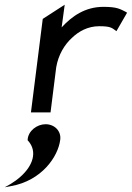

<svg xmlns="http://www.w3.org/2000/svg" viewBox="-38 -476 558 813"><path d="M155 50C119 50 81 78 79 116V118L81 120C122 166 101 226 49 272C37 283 22 294 7 303L-18 317L9 312C138 289 208 188 217 116C222 79 193 50 155 50ZM496 -425C470 -438 458 -447 400 -447C323 -447 267 -408 223 -360L236 -456L143 -396L93 0H176L200 -191C209 -244 235 -287 267 -316C295 -343 334 -365 382 -365C427 -365 435 -359 451 -347L455 -344L500 -422Z"/></svg>

Font: Charger
Style: BdIt
Weight: 400
Designer: Jasper
Foundry: Cannot Into Space Fonts
Version: Version 0.98